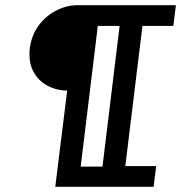

<svg xmlns="http://www.w3.org/2000/svg" viewBox="-20 -720 709 740"><path d="M193 0 239 -371Q198 -371 162.5 -390Q127 -409 108 -445.5Q89 -482 95 -535Q102 -586 130 -623Q158 -660 198 -680Q238 -700 279 -700H658L648 -620H529L463 -80H582L572 0ZM291 -78H375L441 -620H357Z"/></svg>

Font: Inclusive Sans
Style: Italic
Weight: 400
Italic angle: -7°
Designer: Olivia King
Foundry: Olivia King
Version: Version 2.004